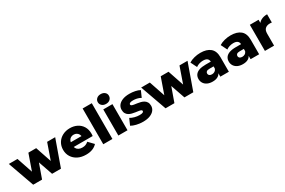

<svg xmlns="http://www.w3.org/2000/svg" viewBox="127 -2123 5123 3450"><g transform="rotate(-30 2688.5 -397.5)"><path d="M190 0 -3 -542H177L330 -89H244L403 -542H565L718 -89H634L792 -542H959L766 0H582L452 -375H508L374 0Z M1286 9Q1190 9 1118.5 -27.5Q1047 -64 1007.5 -127.5Q968 -191 968 -272Q968 -353 1006.5 -416.5Q1045 -480 1113 -515.5Q1181 -551 1266 -551Q1346 -551 1412 -518.5Q1478 -486 1517 -423Q1556 -360 1556 -270Q1556 -260 1555 -247Q1554 -234 1553 -223H1124V-323H1452L1380 -295Q1381 -332 1366.5 -359Q1352 -386 1326.5 -401Q1301 -416 1267 -416Q1233 -416 1207.5 -401Q1182 -386 1168 -358.5Q1154 -331 1154 -294V-265Q1154 -225 1170.5 -196Q1187 -167 1218 -151.5Q1249 -136 1292 -136Q1332 -136 1360.5 -147.5Q1389 -159 1417 -183L1517 -79Q1478 -36 1421 -13.5Q1364 9 1286 9Z M1644 0V-742H1834V0Z M1957 0V-542H2147V0ZM2052 -602Q2000 -602 1968 -631Q1936 -660 1936 -703Q1936 -746 1968 -775Q2000 -804 2052 -804Q2104 -804 2136 -776.5Q2168 -749 2168 -706Q2168 -661 2136.5 -631.5Q2105 -602 2052 -602Z M2467 9Q2398 9 2332.5 -7Q2267 -23 2227 -47L2284 -177Q2322 -154 2373 -140.5Q2424 -127 2473 -127Q2521 -127 2539.5 -137Q2558 -147 2558 -164Q2558 -180 2540.5 -187.5Q2523 -195 2494.5 -199Q2466 -203 2432 -208Q2398 -213 2363.5 -221.5Q2329 -230 2300.5 -247.5Q2272 -265 2255 -295Q2238 -325 2238 -371Q2238 -423 2268.5 -463.5Q2299 -504 2358 -527.5Q2417 -551 2502 -551Q2559 -551 2617.5 -539.5Q2676 -528 2716 -505L2659 -376Q2619 -399 2579 -407.5Q2539 -416 2503 -416Q2455 -416 2435.5 -405Q2416 -394 2416 -378Q2416 -362 2433 -353.5Q2450 -345 2478.5 -340.5Q2507 -336 2541 -331.5Q2575 -327 2609.5 -318Q2644 -309 2672.5 -291.5Q2701 -274 2718 -244.5Q2735 -215 2735 -169Q2735 -119 2704.5 -79Q2674 -39 2614.5 -15Q2555 9 2467 9Z M2936 0 2743 -542H2923L3076 -89H2990L3149 -542H3311L3464 -89H3380L3538 -542H3705L3512 0H3328L3198 -375H3254L3120 0Z M4073 0V-101L4060 -126V-312Q4060 -357 4032.5 -381.5Q4005 -406 3945 -406Q3906 -406 3866 -393.5Q3826 -381 3798 -359L3734 -488Q3780 -518 3844.5 -534.5Q3909 -551 3973 -551Q4105 -551 4177.5 -490.5Q4250 -430 4250 -301V0ZM3913 9Q3848 9 3803 -13Q3758 -35 3734.5 -73Q3711 -111 3711 -158Q3711 -208 3736.5 -244.5Q3762 -281 3815 -300.5Q3868 -320 3952 -320H4080V-221H3978Q3932 -221 3913.5 -206Q3895 -191 3895 -166Q3895 -141 3914 -126Q3933 -111 3966 -111Q3997 -111 4022.5 -126.5Q4048 -142 4060 -174L4086 -104Q4071 -48 4027.5 -19.5Q3984 9 3913 9Z M4701 0V-101L4688 -126V-312Q4688 -357 4660.5 -381.5Q4633 -406 4573 -406Q4534 -406 4494 -393.5Q4454 -381 4426 -359L4362 -488Q4408 -518 4472.5 -534.5Q4537 -551 4601 -551Q4733 -551 4805.5 -490.5Q4878 -430 4878 -301V0ZM4541 9Q4476 9 4431 -13Q4386 -35 4362.5 -73Q4339 -111 4339 -158Q4339 -208 4364.5 -244.5Q4390 -281 4443 -300.5Q4496 -320 4580 -320H4708V-221H4606Q4560 -221 4541.5 -206Q4523 -191 4523 -166Q4523 -141 4542 -126Q4561 -111 4594 -111Q4625 -111 4650.5 -126.5Q4676 -142 4688 -174L4714 -104Q4699 -48 4655.5 -19.5Q4612 9 4541 9Z M4998 0V-542H5179V-384L5152 -429Q5176 -490 5230 -520.5Q5284 -551 5361 -551V-380Q5348 -382 5338.5 -382.5Q5329 -383 5318 -383Q5260 -383 5224 -351.5Q5188 -320 5188 -249V0Z"/></g></svg>

Font: Montserrat Thin ExtraBold
Style: Regular
Weight: 800
Version: Version 9.000